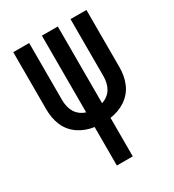

<svg xmlns="http://www.w3.org/2000/svg" viewBox="-178 -623 855 941"><g transform="rotate(-30 250.0 -152.5)"><path d="M205 215V-3Q205 -3 205 -3Q205 -3 205 -3Q182 -6 160 -14Q138 -22 118.5 -35Q99 -48 84 -66Q69 -84 60 -105.5Q51 -127 47 -150Q43 -173 43 -196V-520H133V-196Q133 -179 137 -161Q141 -143 150 -128Q159 -113 173.5 -102Q188 -91 205 -86V-520H295V-86Q312 -91 326.5 -102Q341 -113 350 -128Q359 -143 363 -161Q367 -179 367 -196V-520H457V-196Q457 -173 453 -150Q449 -127 440 -105.5Q431 -84 416 -66Q401 -48 381.5 -35Q362 -22 340 -14Q318 -6 295 -3Q295 -3 295 -3Q295 -3 295 -3V215Z"/></g></svg>

Font: Iosevka SS04 Medium
Style: Regular
Weight: 500
Monospace: yes
Designer: Belleve Invis
Foundry: Belleve Invis
Version: Version 19.0.0; ttfautohint (v1.8.4)